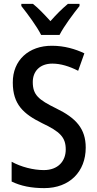

<svg xmlns="http://www.w3.org/2000/svg" viewBox="-20 -960 500 990"><path d="M192 -780H287C310 -825 358 -889 390 -929V-940H330C297 -912 273 -888 240 -851C209 -885 178 -918 150 -940H90V-929C124 -886 170 -824 192 -780ZM422 -199C422 -297 371 -352 270 -401C178 -446 149 -471 149 -537C149 -592 185 -632 250 -632C293 -632 338 -618 383 -595L415 -685C369 -707 312 -724 249 -724C128 -725 45 -649 46 -534C46 -421 102 -372 197 -325C290 -281 319 -252 319 -189C319 -129 279 -83 206 -83C152 -83 89 -99 40 -126V-24C87 -1 142 10 208 10C339 10 422 -75 422 -199Z"/></svg>

Font: Noto Sans Thai Looped Condensed Medium
Style: Regular
Weight: 500
Width: 3
Designer: Sasikarn Vongin, Ben Mitchell
Foundry: The Fontpad Ltd
Version: Version 1.001